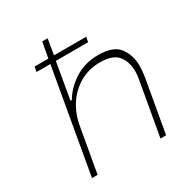

<svg xmlns="http://www.w3.org/2000/svg" viewBox="-174 -878 951 1005"><g transform="rotate(-30 301.0 -375.0)"><path d="M602 -384Q602 -357 596 -318L540 0H506L562 -317Q568 -347 568 -372Q568 -427 538.5 -465.5Q509 -504 430 -504Q364 -504 310 -473.5Q256 -443 221 -390.5Q186 -338 174 -272L126 0H92L202 -626H118L124 -656H207L224 -750H257L241 -656H436L430 -626H235L197 -407H205Q238 -463 299 -502.5Q360 -542 442 -542Q533 -542 567.5 -495.5Q602 -449 602 -384Z"/></g></svg>

Font: Be Vietnam Thin
Style: Italic
Weight: 250
Italic angle: -9°
Designer: Gabriel Lam
Foundry: TypeRant
Version: Version 3.000